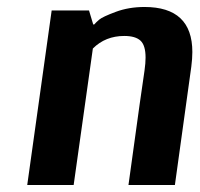

<svg xmlns="http://www.w3.org/2000/svg" viewBox="-20 -530 574 550"><path d="M58 0 128 -500H235L247 -460H250Q255 -466 264.5 -474Q274 -482 311.5 -496Q349 -510 394 -510Q531 -510 531 -381Q531 -362 528 -339L481 0H348Q389 -298 394 -328Q397 -349 397 -365Q397 -400 382.5 -413.5Q368 -427 336 -427Q282 -427 246 -391L191 0Z"/></svg>

Font: Arsenal
Style: Bold Italic
Weight: 700
Italic angle: -9°
Designer: Andrij Shevchenko
Foundry: Stairsfor.com
Version: Version 1.000